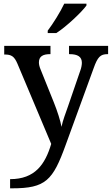

<svg xmlns="http://www.w3.org/2000/svg" viewBox="-20 -786 609 1046"><path d="M240 -619V-606H287C343 -642 426 -721 451 -756V-766H330C309 -721 269 -657 240 -619ZM35 190V240H46C229 240 268 197 338 3L490 -414C512 -476 527 -491 566 -491H569V-536H356V-491H359C403 -491 426 -477 426 -444C426 -433 423 -415 417 -400L350 -205C339 -173 322 -130 315 -95C310 -126 292 -182 273 -229L201 -408C195 -422 192 -435 192 -446C192 -478 213 -491 252 -491H255V-536H3V-489H6C42 -489 58 -479 75 -439L259 -2C226 109 171 190 35 190Z"/></svg>

Font: Noto Serif Tamil Medium
Style: Italic
Weight: 500
Italic angle: -12°
Designer: Indian Type Foundry, Tom Grace, and the Monotype Design Team
Foundry: Monotype Imaging Inc.
Version: Version 2.003